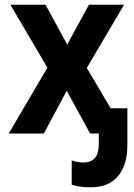

<svg xmlns="http://www.w3.org/2000/svg" viewBox="-20 -566 570 814"><path d="M17 0 181 -279 24 -546H173L265 -377L357 -546H506L348 -278L449 -107H520V49Q520 133 480.5 180.5Q441 228 365 228Q339 228 318.5 225Q298 222 284 217V114Q309 123 333 123Q365 123 382 104.5Q399 86 399 40V0H362L263 -181L166 0Z"/></svg>

Font: Noto Sans Mono Condensed
Style: Bold
Weight: 700
Width: 3
Designer: Monotype Design Team
Foundry: Monotype Imaging Inc.
Version: Version 2.014